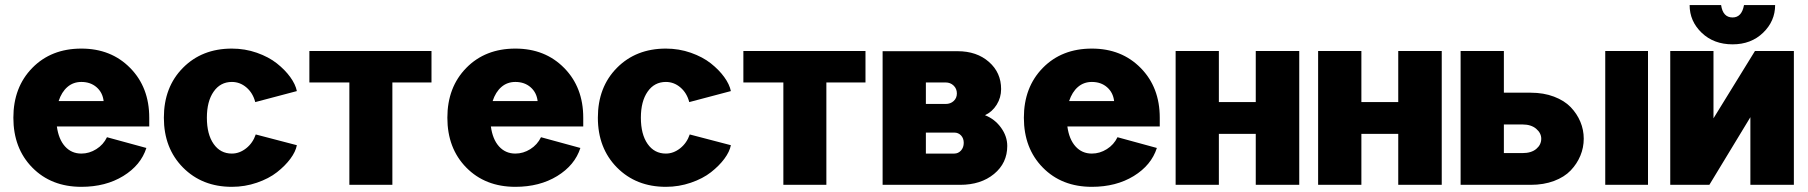

<svg xmlns="http://www.w3.org/2000/svg" viewBox="-20 -722 7064 750"><path d="M32.2 -262.2Q32.2 -381.3 106.2 -456.8Q180.2 -532.2 297.9 -532.2Q414.1 -532.2 488.5 -456.5Q563 -380.9 563 -262.2V-228H202.1Q209 -177.7 234.1 -149.9Q259.3 -122.1 297.9 -122.1Q328.6 -122.1 356.2 -139.4Q383.8 -156.7 397.9 -186L551.8 -144Q530.3 -76.7 461.4 -34.4Q392.6 7.8 297.9 7.8Q180.2 7.8 106.2 -67.4Q32.2 -142.6 32.2 -262.2ZM297.9 -401.9Q266.1 -401.9 243.4 -382.3Q220.7 -362.8 209 -327.1H384.8Q380.9 -360.8 357.2 -381.3Q333.5 -401.9 297.9 -401.9Z M620.1 -262.2Q620.1 -381.8 694.6 -457Q769 -532.2 885.7 -532.2Q937 -532.2 983.4 -515.9Q1029.8 -499.5 1061.5 -474.4Q1093.3 -449.2 1113.8 -420.9Q1134.3 -392.6 1139.6 -366.2L977.1 -323.2Q967.8 -358.9 942.6 -380.4Q917.5 -401.9 885.7 -401.9Q840.8 -401.9 814.5 -364Q788.1 -326.2 788.1 -262.2Q788.1 -197.3 814.5 -159.7Q840.8 -122.1 885.7 -122.1Q915.5 -122.1 941.7 -142.8Q967.8 -163.6 979 -196.8L1139.6 -154.8Q1134.8 -129.4 1114.3 -101.8Q1093.8 -74.2 1062 -49.3Q1030.3 -24.4 983.4 -8.3Q936.5 7.8 885.7 7.8Q769.5 7.8 694.8 -67.6Q620.1 -143.1 620.1 -262.2Z M1188.5 -399.9V-522.9H1665.5V-399.9H1512.7V0H1344.7V-399.9Z M1727.5 -262.2Q1727.5 -381.3 1801.5 -456.8Q1875.5 -532.2 1993.2 -532.2Q2109.4 -532.2 2183.8 -456.5Q2258.3 -380.9 2258.3 -262.2V-228H1897.5Q1904.3 -177.7 1929.4 -149.9Q1954.6 -122.1 1993.2 -122.1Q2023.9 -122.1 2051.5 -139.4Q2079.1 -156.7 2093.3 -186L2247.1 -144Q2225.6 -76.7 2156.7 -34.4Q2087.9 7.8 1993.2 7.8Q1875.5 7.8 1801.5 -67.4Q1727.5 -142.6 1727.5 -262.2ZM1993.2 -401.9Q1961.4 -401.9 1938.7 -382.3Q1916 -362.8 1904.3 -327.1H2080.1Q2076.2 -360.8 2052.5 -381.3Q2028.8 -401.9 1993.2 -401.9Z M2315.4 -262.2Q2315.4 -381.8 2389.9 -457Q2464.4 -532.2 2581.1 -532.2Q2632.3 -532.2 2678.7 -515.9Q2725.1 -499.5 2756.8 -474.4Q2788.6 -449.2 2809.1 -420.9Q2829.6 -392.6 2835 -366.2L2672.4 -323.2Q2663.1 -358.9 2637.9 -380.4Q2612.8 -401.9 2581.1 -401.9Q2536.1 -401.9 2509.8 -364Q2483.4 -326.2 2483.4 -262.2Q2483.4 -197.3 2509.8 -159.7Q2536.1 -122.1 2581.1 -122.1Q2610.8 -122.1 2637 -142.8Q2663.1 -163.6 2674.3 -196.8L2835 -154.8Q2830.1 -129.4 2809.6 -101.8Q2789.1 -74.2 2757.3 -49.3Q2725.6 -24.4 2678.7 -8.3Q2631.8 7.8 2581.1 7.8Q2464.8 7.8 2390.1 -67.6Q2315.4 -143.1 2315.4 -262.2Z M2883.8 -399.9V-522.9H3360.8V-399.9H3208V0H3040V-399.9Z M3427.7 -522H3720.7Q3795.4 -522 3843 -480.2Q3890.6 -438.5 3890.6 -374Q3890.6 -340.8 3873.3 -313Q3856 -285.2 3827.6 -272Q3866.2 -256.8 3890.4 -223.1Q3914.6 -189.5 3914.6 -151.9Q3914.6 -85 3863 -42.5Q3811.5 0 3730.5 0H3427.7ZM3596.7 -204.1V-122.1H3707.5Q3723.1 -122.1 3733.9 -134Q3744.6 -146 3744.6 -164.1Q3744.6 -181.6 3734.1 -192.9Q3723.6 -204.1 3707.5 -204.1ZM3596.7 -399.9V-315.9H3673.8Q3692.9 -315.9 3705.3 -327.4Q3717.8 -338.9 3717.8 -356.9Q3717.8 -375.5 3705.1 -387.7Q3692.4 -399.9 3673.8 -399.9Z M3979.5 -262.2Q3979.5 -381.3 4053.5 -456.8Q4127.4 -532.2 4245.1 -532.2Q4361.3 -532.2 4435.8 -456.5Q4510.3 -380.9 4510.3 -262.2V-228H4149.4Q4156.2 -177.7 4181.4 -149.9Q4206.5 -122.1 4245.1 -122.1Q4275.9 -122.1 4303.5 -139.4Q4331.1 -156.7 4345.2 -186L4499 -144Q4477.5 -76.7 4408.7 -34.4Q4339.8 7.8 4245.1 7.8Q4127.4 7.8 4053.5 -67.4Q3979.5 -142.6 3979.5 -262.2ZM4245.1 -401.9Q4213.4 -401.9 4190.7 -382.3Q4168 -362.8 4156.2 -327.1H4332Q4328.1 -360.8 4304.4 -381.3Q4280.8 -401.9 4245.1 -401.9Z M4572.3 -522.9H4741.2V-323.2H4885.3V-522.9H5055.2V0H4885.3V-199.2H4741.2V0H4572.3Z M5128.9 -522.9H5297.9V-323.2H5441.9V-522.9H5611.8V0H5441.9V-199.2H5297.9V0H5128.9Z M5685.5 -522.9H5854.5V-359.9H5959.5Q6009.8 -359.9 6050.3 -344.5Q6090.8 -329.1 6115.5 -303.5Q6140.1 -277.8 6153.3 -246.3Q6166.5 -214.8 6166.5 -180.2Q6166.5 -145.5 6153.3 -113.8Q6140.1 -82 6115.5 -56.2Q6090.8 -30.3 6050.3 -15.1Q6009.8 0 5959.5 0H5685.5ZM5854.5 -235.8V-124H5927.2Q5961.9 -124 5981.2 -140.4Q6000.5 -156.7 6000.5 -180.2Q6000.5 -202.1 5980.7 -219Q5960.9 -235.8 5927.2 -235.8ZM6250.5 0V-522.9H6417.5V0Z M6504.4 -522.9H6673.3V-259.8L6835.4 -522.9H6987.3V0H6817.4V-264.2L6657.2 0H6504.4ZM6748 -548.8Q6674.3 -548.8 6627.2 -594Q6580.1 -639.2 6580.1 -702.1H6703.1Q6710 -653.8 6748 -653.8Q6783.7 -653.8 6792.5 -702.1H6914.1Q6914.1 -639.6 6867.2 -594.2Q6820.3 -548.8 6748 -548.8Z"/></svg>

Font: LT Superior Black
Style: Regular
Weight: 900
Designer: Daniel Lyons
Foundry: LyonsType
Version: Version 2.005